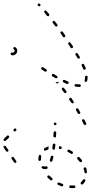

<svg xmlns="http://www.w3.org/2000/svg" viewBox="269 -776 522 1100"><g transform="rotate(-90 530.0 -226.0)"><path d="M121 3Q122 0 121 -3Q121 -4 120 -5Q119 -6 118 -7Q116 -8 115 -8Q113 -8 112 -8Q103 -4 94 -3Q92 -3 91 -2Q89 -2 89 -1Q88 1 87 2Q87 3 87 5Q87 8 90 10Q92 12 95 11Q106 10 117 7Q119 6 121 3ZM48 2Q51 1 52 -1Q53 -3 53 -4Q54 -6 53 -7Q53 -8 52 -10Q51 -11 50 -12Q42 -16 36 -23Q33 -25 30 -25Q27 -25 25 -23Q24 -22 23 -21Q23 -19 23 -18Q23 -16 23 -15Q24 -14 25 -12Q32 -4 42 1Q45 3 48 2ZM181 -38Q181 -41 179 -43Q177 -45 174 -45Q170 -45 168 -43Q161 -36 153 -30Q151 -28 151 -25Q150 -22 152 -20Q153 -19 154 -18Q156 -17 157 -17Q159 -17 160 -17Q161 -18 163 -18Q171 -25 179 -32Q181 -34 181 -38ZM3 -62Q3 -59 5 -57Q8 -55 11 -55Q14 -56 16 -58Q18 -60 18 -63Q17 -67 17 -71Q17 -77 18 -83Q18 -86 16 -88Q14 -90 11 -90Q9 -91 8 -90Q6 -90 5 -89Q4 -88 3 -86Q3 -85 3 -83Q2 -77 2 -71Q2 -67 3 -62ZM223 -93Q223 -95 223 -96Q222 -97 221 -99Q220 -100 219 -100Q216 -102 213 -101Q210 -100 209 -97Q204 -89 199 -80Q197 -78 198 -75Q199 -72 201 -70Q204 -68 207 -69Q210 -70 212 -72Q217 -81 222 -90Q223 -92 223 -93ZM12 -132Q12 -130 13 -129Q14 -127 15 -126Q16 -126 17 -125Q19 -125 20 -125Q22 -125 23 -125Q24 -126 25 -127Q26 -128 27 -130Q30 -139 34 -148Q35 -151 34 -153Q33 -156 31 -158Q29 -158 28 -158Q26 -158 25 -158Q23 -157 22 -156Q21 -155 21 -154Q16 -144 13 -135Q12 -133 12 -132ZM237 -134Q235 -133 232 -133Q229 -134 227 -137Q225 -139 226 -142Q227 -146 228 -150Q235 -149 243 -148Q242 -143 241 -139Q240 -136 237 -134ZM376 -166Q378 -168 378 -171Q379 -172 378 -174Q377 -175 376 -176Q375 -177 374 -178Q373 -178 371 -178L370 -179Q367 -179 365 -176Q363 -174 363 -171Q363 -170 363 -168Q364 -167 365 -166Q366 -165 368 -164Q369 -164 370 -164L371 -163Q374 -163 376 -166ZM325 -167Q328 -169 328 -172Q328 -173 327 -175Q327 -176 326 -177Q325 -178 323 -179Q322 -179 321 -180L300 -181Q297 -181 295 -179Q293 -177 292 -173Q292 -172 293 -171Q293 -169 294 -168Q295 -167 297 -166Q298 -166 300 -166L320 -165Q323 -164 325 -167ZM255 -171Q257 -173 257 -176Q258 -179 256 -182Q254 -184 251 -185Q240 -186 231 -187Q228 -187 225 -185Q223 -184 222 -181Q222 -177 224 -175Q226 -173 229 -172Q239 -171 249 -170Q252 -169 255 -171ZM184 -182Q187 -184 188 -187Q188 -190 187 -192Q185 -195 182 -196Q172 -198 163 -201Q160 -202 158 -201Q155 -200 154 -197Q153 -194 154 -191Q156 -188 158 -187Q168 -184 179 -181Q182 -181 184 -182ZM47 -196Q46 -194 47 -193Q47 -191 47 -190Q48 -188 49 -188Q52 -186 55 -186Q58 -186 60 -189Q66 -196 73 -203Q75 -205 75 -209Q75 -212 73 -214Q71 -216 67 -216Q64 -216 62 -214Q55 -206 48 -198Q47 -197 47 -196ZM217 -230Q218 -233 220 -235Q223 -236 226 -236Q229 -235 231 -232Q236 -223 240 -213Q240 -212 240 -211Q241 -209 240 -208Q237 -209 234 -209Q229 -210 225 -209Q222 -217 218 -224Q216 -227 217 -230ZM113 -218Q115 -216 117 -214Q120 -213 123 -215Q126 -216 127 -219Q128 -222 127 -224Q125 -229 127 -236Q127 -237 128 -238Q129 -240 128 -243Q127 -246 125 -248Q123 -248 122 -249Q120 -249 119 -248Q117 -248 116 -247Q115 -246 115 -244Q114 -242 113 -240Q109 -229 113 -218ZM165 -267Q162 -267 160 -265Q158 -263 158 -260Q158 -257 160 -255Q162 -252 165 -252Q167 -252 169 -252Q177 -252 184 -251Q185 -250 186 -251Q188 -251 189 -252Q190 -252 191 -254Q192 -255 193 -256Q193 -259 192 -262Q190 -265 187 -265Q179 -267 169 -267Q167 -267 165 -267Z M181 -413Q182 -416 180 -418Q178 -421 175 -422Q172 -422 169 -420L150 -406Q147 -404 147 -401Q146 -398 148 -396Q149 -394 150 -394Q151 -393 153 -393Q154 -392 156 -393Q157 -393 158 -394L178 -408Q181 -410 181 -413ZM337 -393Q340 -392 342 -395Q343 -396 344 -397Q344 -398 344 -400Q344 -401 344 -403Q343 -404 342 -405L339 -408Q337 -410 334 -410Q331 -410 329 -408Q327 -406 327 -403Q327 -400 329 -397L331 -395Q333 -393 337 -393ZM296 -434Q299 -434 301 -436Q304 -438 304 -442Q304 -445 302 -447L285 -464Q284 -465 282 -466Q281 -467 279 -467Q278 -467 277 -466Q275 -466 274 -465Q272 -462 272 -459Q272 -456 274 -454L291 -436Q293 -434 296 -434ZM245 -459Q246 -462 244 -464Q243 -465 242 -466Q241 -467 239 -467Q238 -467 236 -467Q235 -467 234 -466L214 -452Q211 -450 211 -447Q210 -444 212 -441Q214 -439 217 -438Q220 -438 222 -440L242 -454Q245 -456 245 -459Z M641 15Q643 14 644 13Q645 12 646 11Q646 9 646 8Q646 5 644 3Q642 0 639 0Q628 0 620 -2Q617 -3 614 -1Q612 0 611 3Q610 5 611 6Q611 7 612 9Q612 10 614 11Q615 12 616 12Q626 15 639 15Q640 15 641 15ZM397 -8Q398 -10 396 -13Q395 -16 392 -17Q389 -18 386 -16L368 -7Q365 -5 364 -2Q363 1 364 3Q366 6 369 7Q372 8 374 7L393 -3Q396 -5 397 -8ZM714 -10Q715 -12 714 -15Q713 -17 712 -18Q711 -19 710 -19Q708 -20 707 -19Q705 -19 704 -19Q694 -14 685 -10Q684 -10 683 -9Q682 -8 681 -6Q681 -5 681 -3Q681 -2 681 0Q682 2 685 4Q688 5 691 4Q700 0 710 -5Q713 -7 714 -10ZM582 -33V-32Q582 -30 582 -29Q583 -27 584 -26Q585 -25 586 -25Q588 -24 589 -24Q592 -24 595 -26Q597 -29 597 -32V-33Q597 -41 598 -51Q599 -54 597 -57Q595 -59 592 -60Q591 -60 590 -60Q588 -60 587 -59Q586 -58 585 -57Q584 -55 584 -54Q582 -43 582 -33ZM459 -43Q460 -46 459 -49Q458 -50 457 -51Q455 -52 454 -52Q453 -52 451 -52Q450 -52 448 -51Q439 -46 430 -41Q428 -39 427 -36Q426 -33 428 -31Q429 -28 432 -27Q435 -26 438 -28Q447 -33 456 -38Q459 -40 459 -43ZM776 -46Q777 -49 775 -52Q775 -53 773 -54Q772 -55 771 -55Q769 -56 768 -55Q766 -55 765 -54Q756 -48 748 -43Q746 -42 745 -41Q745 -40 744 -39Q744 -37 744 -36Q744 -34 745 -33Q747 -30 750 -30Q753 -29 755 -30Q764 -36 773 -42Q776 -43 776 -46ZM520 -82Q521 -85 519 -88Q517 -90 514 -91Q511 -91 508 -90Q500 -84 491 -78Q489 -76 488 -73Q487 -70 489 -68Q491 -65 494 -64Q497 -64 499 -66Q508 -71 517 -77Q519 -79 520 -82ZM819 -76Q820 -79 818 -81Q817 -83 816 -83Q815 -84 813 -84Q812 -85 810 -84Q809 -84 808 -83H807Q804 -81 804 -78Q803 -75 805 -72Q806 -71 807 -70Q809 -69 810 -69Q811 -69 813 -69Q814 -70 816 -70V-71Q819 -73 819 -76ZM599 -101Q599 -100 599 -98Q600 -97 601 -96Q602 -95 603 -94Q606 -93 609 -94Q612 -95 613 -98Q617 -107 622 -117Q623 -120 622 -123Q621 -125 618 -127Q615 -128 612 -127Q610 -126 608 -123Q603 -113 599 -104Q599 -102 599 -101ZM577 -122Q578 -124 578 -125Q578 -127 578 -128Q577 -130 576 -131Q574 -133 571 -133Q568 -134 566 -132Q558 -126 549 -119Q547 -117 547 -114Q546 -111 548 -109Q550 -106 553 -106Q556 -105 558 -107Q567 -114 575 -120Q576 -121 577 -122ZM602 -159Q602 -162 604 -165Q607 -167 609 -169Q608 -163 610 -157Q611 -154 612 -152Q610 -151 607 -152Q605 -152 604 -154Q602 -156 602 -159ZM632 -163Q632 -160 635 -158Q638 -157 641 -158Q644 -159 645 -161Q650 -170 656 -179Q657 -182 657 -185Q656 -188 653 -189Q652 -190 651 -190Q649 -191 648 -190Q646 -190 645 -189Q644 -188 643 -187Q637 -178 632 -169Q631 -166 632 -163ZM669 -225Q670 -222 672 -220Q674 -219 675 -219Q677 -218 678 -219Q680 -219 681 -220Q682 -221 683 -222L694 -239Q696 -242 696 -245Q695 -248 692 -250Q691 -251 690 -251Q688 -251 687 -251Q685 -251 684 -250Q683 -249 682 -248L670 -230Q669 -228 669 -225ZM789 -403Q787 -403 785 -404Q783 -405 782 -407Q780 -408 779 -410Q779 -412 778 -414Q778 -415 779 -417Q780 -420 778 -423Q777 -425 774 -426Q771 -427 768 -425Q765 -424 764 -421Q763 -418 763 -414Q763 -409 765 -404Q767 -399 771 -396Q774 -392 779 -390Q784 -388 789 -388Q795 -388 801 -391Q806 -394 809 -399Q811 -401 811 -404Q810 -407 808 -409Q805 -411 802 -411Q799 -410 797 -408Q796 -406 794 -405Q792 -403 789 -403Z M837 -85Q838 -86 838 -88Q838 -89 838 -91Q838 -92 837 -93Q835 -96 832 -96Q829 -97 826 -95L808 -82Q806 -81 806 -80Q805 -78 805 -77Q804 -75 805 -74Q805 -73 806 -71Q808 -69 811 -68Q814 -68 816 -70L835 -83Q836 -84 837 -85ZM899 -129Q900 -131 900 -132Q900 -134 900 -135Q899 -136 899 -138Q898 -139 896 -140Q895 -140 894 -141Q892 -141 891 -141Q889 -140 888 -139L869 -126Q868 -125 867 -124Q867 -122 866 -121Q866 -119 867 -118Q867 -117 868 -115Q870 -113 873 -112Q876 -112 878 -114L897 -127Q898 -128 899 -129ZM943 -161 958 -173Q960 -175 961 -178Q961 -181 959 -183Q957 -186 954 -186Q951 -187 949 -185L934 -173L931 -171Q929 -170 929 -169Q928 -167 928 -166Q927 -164 928 -163Q928 -161 929 -160Q931 -158 934 -157Q937 -157 940 -159ZM1020 -226Q1020 -229 1018 -231Q1016 -234 1013 -234Q1010 -234 1008 -232Q999 -225 990 -218Q988 -216 987 -212Q987 -209 989 -207Q991 -205 994 -204Q997 -204 1000 -206Q1009 -214 1017 -221Q1020 -223 1020 -226ZM1060 -264Q1060 -267 1058 -269Q1057 -270 1056 -271Q1054 -272 1053 -271Q1051 -271 1050 -271Q1049 -270 1048 -269L1046 -268Q1044 -265 1044 -262Q1044 -259 1046 -257Q1048 -255 1051 -255Q1055 -255 1057 -257L1058 -259Q1061 -261 1060 -264Z"/></g></svg>

Font: FRB American Cursive Dashed Extralight
Style: Italic
Weight: 200
Italic angle: -25°
Version: Version 2.0;Modular Font Editor K font №1